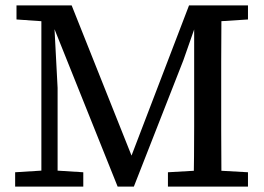

<svg xmlns="http://www.w3.org/2000/svg" viewBox="-20 -690 975 710"><path d="M36 0V-53L148 -60H177L288 -53V0ZM41 -618V-670H170V-610H156ZM133 0V-670H177L193 -365V0ZM415 0 174 -601H150V-670H245L473 -98H460L509 -226L679 -670H732V-601H705L658 -467L475 0ZM601 0V-53L723 -60H772L897 -53V0ZM696 0Q697 -56 697.5 -111.5Q698 -167 698 -223V-335V-670H799Q799 -619 798.5 -567.5Q798 -516 798 -464V-360V-311Q798 -311 798 -208Q798 -156 798.5 -104Q799 -52 799 0ZM758 -610V-670H897V-618L772 -610Z"/></svg>

Font: myMathFont
Style: Regular
Weight: 400
Designer: Ross Mills, John Hudson & Paul Hanslow, Tiro Typeworks Ltd; with prior portions MicroPress Inc., and Coen Hoffman. Math 
Foundry: Tiro Typeworks Ltd
Version: Version 2.13 b171